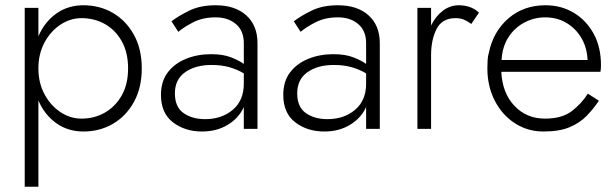

<svg xmlns="http://www.w3.org/2000/svg" viewBox="-20 -490 2343 730"><path d="M519 -230Q519 -304 489 -358Q459 -412 409 -441Q359 -470 297 -470Q238 -470 193.5 -438Q149 -406 126 -352V-460H74V220H126V-108Q149 -54 193.5 -22Q238 10 297 10Q359 10 409 -19Q459 -48 489 -102Q519 -156 519 -230ZM467 -230Q467 -170 443 -127.5Q419 -85 379 -62Q339 -39 290 -39Q247 -39 209.5 -64Q172 -89 149 -132Q126 -175 126 -230Q126 -285 149 -328Q172 -371 209.5 -396Q247 -421 290 -421Q339 -421 379 -398.5Q419 -376 443 -333Q467 -290 467 -230Z M645 -135Q645 -188 684 -215.5Q723 -243 784 -243Q822 -243 852 -234.5Q882 -226 907 -211V-172Q907 -108 865 -72.5Q823 -37 760 -37Q711 -37 678 -60Q645 -83 645 -135ZM658 -369Q679 -387 715 -405.5Q751 -424 800 -424Q847 -424 877 -398.5Q907 -373 907 -326V-247Q889 -260 858.5 -272Q828 -284 782 -284Q731 -284 687.5 -266.5Q644 -249 618 -215Q592 -181 592 -129Q592 -60 637.5 -25Q683 10 748 10Q804 10 846 -15.5Q888 -41 907 -83V0H959V-326Q959 -393 916.5 -431.5Q874 -470 800 -470Q741 -470 699.5 -449.5Q658 -429 632 -409Z M1110 -135Q1110 -188 1149 -215.5Q1188 -243 1249 -243Q1287 -243 1317 -234.5Q1347 -226 1372 -211V-172Q1372 -108 1330 -72.5Q1288 -37 1225 -37Q1176 -37 1143 -60Q1110 -83 1110 -135ZM1123 -369Q1144 -387 1180 -405.5Q1216 -424 1265 -424Q1312 -424 1342 -398.5Q1372 -373 1372 -326V-247Q1354 -260 1323.5 -272Q1293 -284 1247 -284Q1196 -284 1152.5 -266.5Q1109 -249 1083 -215Q1057 -181 1057 -129Q1057 -60 1102.5 -25Q1148 10 1213 10Q1269 10 1311 -15.5Q1353 -41 1372 -83V0H1424V-326Q1424 -393 1381.5 -431.5Q1339 -470 1265 -470Q1206 -470 1164.5 -449.5Q1123 -429 1097 -409Z M1772 -399 1801 -442Q1785 -457 1765.5 -463.5Q1746 -470 1724 -470Q1691 -470 1663.5 -449Q1636 -428 1619 -393V-460H1567V0H1619V-280Q1619 -339 1640 -380Q1661 -421 1712 -421Q1730 -421 1743.5 -415.5Q1757 -410 1772 -399Z M1887 -262Q1890 -313 1913.5 -349Q1937 -385 1974 -404.5Q2011 -424 2053 -424Q2098 -424 2133.5 -403Q2169 -382 2190.5 -345.5Q2212 -309 2214 -262ZM1886 -217H2263Q2264 -223 2264.5 -229.5Q2265 -236 2265 -242Q2265 -311 2237 -362Q2209 -413 2161.5 -441.5Q2114 -470 2054 -470Q1971 -470 1913.5 -420.5Q1856 -371 1839 -291Q1835 -277 1834 -262Q1833 -247 1833 -231Q1833 -162 1861 -107.5Q1889 -53 1937.5 -21.5Q1986 10 2046 10Q2107 10 2146 -6.5Q2185 -23 2211 -50Q2237 -77 2257 -107L2215 -134Q2192 -97 2154.5 -68Q2117 -39 2052 -39Q1982 -39 1936 -87.5Q1890 -136 1886 -217Z"/></svg>

Font: Jost-300-LightPL
Style: Regular
Weight: 300
Version: Version 3.300; ttfautohint (v0.97) -l 8 -r 50 -G 200 -x 14 -